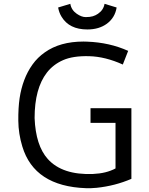

<svg xmlns="http://www.w3.org/2000/svg" viewBox="-20 -986 790 1016"><path d="M421.9 -766.1 441.4 -765.6Q559.6 -761.2 658.2 -716.8L629.9 -644.5Q537.1 -686.5 451.7 -688.7Q366.2 -690.9 313.7 -667.7Q261.2 -644.5 228 -601.6Q163.1 -517.6 163.1 -361.3Q168.9 -215.8 232.9 -144.5Q310.1 -59.1 472.2 -65.4Q542.5 -68.4 591.3 -94.7V-335.9H459V-413.6H675.3V-39.6Q588.9 -2.4 491.7 7.8Q461.4 10.7 435.1 9.8Q161.6 0 98.1 -210.9Q77.6 -278.3 76.9 -346.7Q76.2 -415 83.7 -466.1Q91.3 -517.1 108.2 -562Q125 -606.9 151.9 -644.5Q178.7 -682.1 217.3 -709Q297.4 -766.1 421.9 -766.1ZM442.4 -830.1Q346.2 -830.1 305.7 -897.5Q292.5 -918.9 287.6 -946.3L352.1 -965.8Q357.4 -933.1 386.2 -913.1Q411.6 -895.5 433.8 -895.5Q456.1 -895.5 470.9 -899.9Q485.8 -904.3 498.5 -913.1Q527.8 -933.1 533.2 -965.8L597.2 -946.3Q588.4 -892.1 545.4 -860.4Q503.9 -830.1 442.4 -830.1Z"/></svg>

Font: Duru Sans
Style: Regular
Weight: 400
Designer: Onur Yazõcõgil
Foundry: Onur Yazõcõgil
Version: Version 1.002